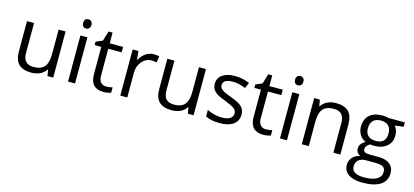

<svg xmlns="http://www.w3.org/2000/svg" viewBox="-74 -1322 4634 2151"><g transform="rotate(15 2243.0 -247.0)"><path d="M162.1 -535.2V-188Q162.1 -122.6 191.9 -90.3Q221.7 -58.1 285.2 -58.1Q369.1 -58.1 408 -104Q446.8 -149.9 446.8 -253.9V-535.2H527.8V0H460.9L449.2 -71.8H444.8Q419.9 -32.2 375.7 -11.2Q331.5 9.8 274.9 9.8Q177.2 9.8 128.7 -36.6Q80.1 -83 80.1 -185.1V-535.2Z M780.8 0H699.7V-535.2H780.8ZM692.9 -680.2Q692.9 -708 706.5 -720.9Q720.2 -733.9 740.7 -733.9Q760.3 -733.9 774.4 -720.7Q788.6 -707.5 788.6 -680.2Q788.6 -652.8 774.4 -639.4Q760.3 -626 740.7 -626Q720.2 -626 706.5 -639.4Q692.9 -652.8 692.9 -680.2Z M1125.5 -57.1Q1147 -57.1 1167 -60.3Q1187 -63.5 1198.7 -66.9V-4.9Q1185.5 1.5 1159.9 5.6Q1134.3 9.8 1113.8 9.8Q958.5 9.8 958.5 -153.8V-472.2H881.8V-511.2L958.5 -544.9L992.7 -659.2H1039.6V-535.2H1194.8V-472.2H1039.6V-157.2Q1039.6 -108.9 1062.5 -83Q1085.4 -57.1 1125.5 -57.1Z M1549.8 -544.9Q1585.4 -544.9 1613.8 -539.1L1602.5 -463.9Q1569.3 -471.2 1543.9 -471.2Q1479 -471.2 1432.9 -418.5Q1386.7 -365.7 1386.7 -287.1V0H1305.7V-535.2H1372.6L1381.8 -436H1385.7Q1415.5 -488.3 1457.5 -516.6Q1499.5 -544.9 1549.8 -544.9Z M1790 -535.2V-188Q1790 -122.6 1819.8 -90.3Q1849.6 -58.1 1913.1 -58.1Q1997.1 -58.1 2035.9 -104Q2074.7 -149.9 2074.7 -253.9V-535.2H2155.8V0H2088.9L2077.1 -71.8H2072.8Q2047.9 -32.2 2003.7 -11.2Q1959.5 9.8 1902.8 9.8Q1805.2 9.8 1756.6 -36.6Q1708 -83 1708 -185.1V-535.2Z M2672.9 -146Q2672.9 -71.3 2617.2 -30.8Q2561.5 9.8 2460.9 9.8Q2354.5 9.8 2294.9 -23.9V-99.1Q2333.5 -79.6 2377.7 -68.4Q2421.9 -57.1 2462.9 -57.1Q2526.4 -57.1 2560.5 -77.4Q2594.7 -97.7 2594.7 -139.2Q2594.7 -170.4 2567.6 -192.6Q2540.5 -214.8 2461.9 -245.1Q2387.2 -272.9 2355.7 -293.7Q2324.2 -314.5 2308.8 -340.8Q2293.5 -367.2 2293.5 -403.8Q2293.5 -469.2 2346.7 -507.1Q2399.9 -544.9 2492.7 -544.9Q2579.1 -544.9 2661.6 -509.8L2632.8 -443.8Q2552.2 -477.1 2486.8 -477.1Q2429.2 -477.1 2399.9 -459Q2370.6 -440.9 2370.6 -409.2Q2370.6 -387.7 2381.6 -372.6Q2392.6 -357.4 2417 -343.8Q2441.4 -330.1 2510.7 -304.2Q2606 -269.5 2639.4 -234.4Q2672.9 -199.2 2672.9 -146Z M2977.5 -57.1Q2999 -57.1 3019 -60.3Q3039.1 -63.5 3050.8 -66.9V-4.9Q3037.6 1.5 3012 5.6Q2986.3 9.8 2965.8 9.8Q2810.5 9.8 2810.5 -153.8V-472.2H2733.9V-511.2L2810.5 -544.9L2844.7 -659.2H2891.6V-535.2H3046.9V-472.2H2891.6V-157.2Q2891.6 -108.9 2914.6 -83Q2937.5 -57.1 2977.5 -57.1Z M3238.8 0H3157.7V-535.2H3238.8ZM3150.9 -680.2Q3150.9 -708 3164.6 -720.9Q3178.2 -733.9 3198.7 -733.9Q3218.3 -733.9 3232.4 -720.7Q3246.6 -707.5 3246.6 -680.2Q3246.6 -652.8 3232.4 -639.4Q3218.3 -626 3198.7 -626Q3178.2 -626 3164.6 -639.4Q3150.9 -652.8 3150.9 -680.2Z M3776.9 0V-346.2Q3776.9 -411.6 3747.1 -443.8Q3717.3 -476.1 3653.8 -476.1Q3569.8 -476.1 3530.8 -430.7Q3491.7 -385.3 3491.7 -280.8V0H3410.6V-535.2H3476.6L3489.7 -461.9H3493.7Q3518.6 -501.5 3563.5 -523.2Q3608.4 -544.9 3663.6 -544.9Q3760.3 -544.9 3809.1 -498.3Q3857.9 -451.7 3857.9 -349.1V0Z M4462.4 -535.2V-483.9L4363.3 -472.2Q4377 -455.1 4387.7 -427.5Q4398.4 -399.9 4398.4 -365.2Q4398.4 -286.6 4344.7 -239.7Q4291 -192.9 4197.3 -192.9Q4173.3 -192.9 4152.3 -196.8Q4100.6 -169.4 4100.6 -127.9Q4100.6 -106 4118.7 -95.5Q4136.7 -85 4180.7 -85H4275.4Q4362.3 -85 4408.9 -48.3Q4455.6 -11.7 4455.6 58.1Q4455.6 147 4384.3 193.6Q4313 240.2 4176.3 240.2Q4071.3 240.2 4014.4 201.2Q3957.5 162.1 3957.5 90.8Q3957.5 42 3988.8 6.3Q4020 -29.3 4076.7 -42Q4056.2 -51.3 4042.2 -70.8Q4028.3 -90.3 4028.3 -116.2Q4028.3 -145.5 4043.9 -167.5Q4059.6 -189.5 4093.3 -210Q4051.8 -227.1 4025.6 -268.1Q3999.5 -309.1 3999.5 -361.8Q3999.5 -449.7 4052.2 -497.3Q4105 -544.9 4201.7 -544.9Q4243.7 -544.9 4277.3 -535.2ZM4035.6 89.8Q4035.6 133.3 4072.3 155.8Q4108.9 178.2 4177.2 178.2Q4279.3 178.2 4328.4 147.7Q4377.4 117.2 4377.4 64.9Q4377.4 21.5 4350.6 4.6Q4323.7 -12.2 4249.5 -12.2H4152.3Q4097.2 -12.2 4066.4 14.2Q4035.6 40.5 4035.6 89.8ZM4079.6 -363.8Q4079.6 -307.6 4111.3 -278.8Q4143.1 -250 4199.7 -250Q4318.4 -250 4318.4 -365.2Q4318.4 -485.8 4198.2 -485.8Q4141.1 -485.8 4110.4 -455.1Q4079.6 -424.3 4079.6 -363.8Z"/></g></svg>

Font: Open Sans ACDW
Style: acdw
Weight: 400
Foundry: Ascender Corporation
Version: Version 1.10